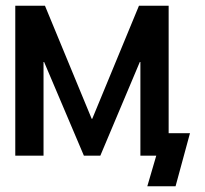

<svg xmlns="http://www.w3.org/2000/svg" viewBox="-20 -540 712 666"><path d="M298 -128H300L462 -520H565V-78H639L589 106H491L522 0H467V-325H465L328 0H271L133 -325H131V0H33V-520H136Z"/></svg>

Font: Non Bureau
Style: Regular
Weight: 400
Designer: Jona Saucedo
Foundry: Non Foundry
Version: Version 1.000; ttfautohint (v1.8.4)